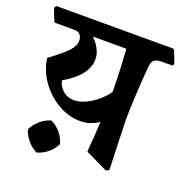

<svg xmlns="http://www.w3.org/2000/svg" viewBox="-145 -693 854 889"><g transform="rotate(20 282.5 -248.5)"><path d="M585 -508H533Q506 -508 494 -499Q482 -490 480 -464Q475 -408 470.5 -327.5Q466 -247 466 -195L474 47L458 54L349 1Q356 -81 359 -149Q318 -120 268 -120Q212 -120 159 -150.5Q106 -181 69.5 -232.5Q33 -284 26 -343Q90 -390 114 -416.5Q138 -443 138 -468Q138 -487 128 -497.5Q118 -508 100 -508H2Q-17 -548 -23 -573L-17 -583H560L566 -576L588 -520ZM356 -508H191Q238 -461 238 -412Q238 -334 125 -268Q134 -236 156 -218.5Q178 -201 209 -201Q246 -201 289 -227.5Q332 -254 364 -297Q364 -380 356 -508ZM218 12Q205 39 181.5 58.5Q158 78 129 86Q103 73 83 49.5Q63 26 55 -2Q68 -29 91.5 -49Q115 -69 143 -77Q171 -64 190.5 -40.5Q210 -17 218 12Z"/></g></svg>

Font: Sahitya
Style: Bold
Weight: 700
Designer: Juan Pablo del Peral
Foundry: Juan Pablo del Peral (http://www.huertatipografica.com)
Version: Version 1.001;PS 001.000;hotconv 1.0.70;makeotf.lib2.5.58329